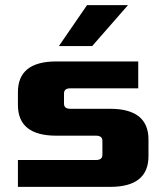

<svg xmlns="http://www.w3.org/2000/svg" viewBox="-20 -730 650 750"><path d="M50 0V-105H355Q380 -105 380 -125V-180Q380 -200 355 -200H200Q50 -200 50 -320V-370Q50 -490 200 -490H520V-385H255Q230 -385 230 -365V-325Q230 -305 255 -305H410Q560 -305 560 -185V-120Q560 0 410 0ZM210 -550 320 -710H480L340 -550Z"/></svg>

Font: Xolonium
Style: Bold
Weight: 700
Designer: Severin Meyer
Version: Version 4.2